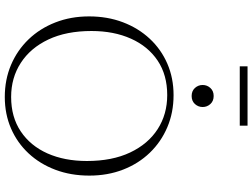

<svg xmlns="http://www.w3.org/2000/svg" viewBox="-146 -898 1054 802"><g transform="rotate(90 381.0 -497.0)"><path d="M377.5 -695Q450 -695 511.2 -669Q572.5 -643 618 -595.8Q663.5 -548.5 688.5 -484.2Q713.5 -420 713.5 -343Q713.5 -266 689.2 -201.5Q665 -137 620.8 -89.5Q576.5 -42 516.5 -16Q456.5 10 385 10Q312.5 10 251.2 -16Q190 -42 144.5 -89.2Q99 -136.5 73.8 -201Q48.5 -265.5 48.5 -342Q48.5 -419 73 -483.5Q97.5 -548 141.8 -595.5Q186 -643 246 -669Q306 -695 377.5 -695ZM385 -16.5Q469 -16.5 529 -56.8Q589 -97 620.8 -168.2Q652.5 -239.5 652.5 -333Q652.5 -438.5 617 -513.5Q581.5 -588.5 519.5 -628.5Q457.5 -668.5 377 -668.5Q293 -668.5 233.2 -628.5Q173.5 -588.5 141.5 -517Q109.5 -445.5 109.5 -352Q109.5 -247 145 -172Q180.5 -97 242.8 -56.8Q305 -16.5 385 -16.5ZM381 -770.5Q360 -770.5 347.5 -784.2Q335 -798 335 -816.5Q335 -835 347.5 -848.8Q360 -862.5 381 -862.5Q402 -862.5 414.5 -848.8Q427 -835 427 -816.5Q427 -798 414.5 -784.2Q402 -770.5 381 -770.5ZM257 -971.5V-1004H505V-971.5Z"/></g></svg>

Font: Newsreader 36pt Light
Style: Regular
Weight: 300
Designer: Hugues Gentile
Foundry: Production Type
Version: Version 1.003